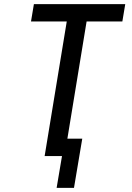

<svg xmlns="http://www.w3.org/2000/svg" viewBox="-20 -755 640 929"><path d="M254 154 280 0H196L303 -651H130L144 -735H586L572 -651H399L306 -84H378L338 154Z"/></svg>

Font: Iosevka Medium Extended
Style: Italic
Weight: 500
Width: 7
Italic angle: -9°
Monospace: yes
Designer: Belleve Invis
Foundry: Belleve Invis
Version: Version 32.5.0; ttfautohint (v1.8.4)